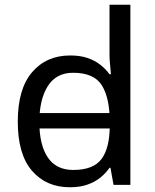

<svg xmlns="http://www.w3.org/2000/svg" viewBox="-20 -780 655 810"><path d="M104 -238V-303H480V-238ZM275 10Q175 10 115 -59.5Q55 -129 55 -267Q55 -405 115.5 -475.5Q176 -546 276 -546Q318 -546 349 -535.5Q380 -525 403 -507Q426 -489 442 -467H448Q447 -480 444.5 -505.5Q442 -531 442 -546V-760H530V0H459L446 -72H442Q426 -49 403 -30.5Q380 -12 348.5 -1Q317 10 275 10ZM289 -63Q374 -63 408.5 -109.5Q443 -156 443 -250V-266Q443 -366 410 -419.5Q377 -473 288 -473Q217 -473 181.5 -416.5Q146 -360 146 -265Q146 -169 181.5 -116Q217 -63 289 -63Z"/></svg>

Font: eng115
Style: Regular
Weight: 400
Designer: Monotype Design Team
Foundry: Monotype Imaging Inc.
Version: Version 2.013